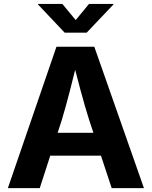

<svg xmlns="http://www.w3.org/2000/svg" viewBox="-20 -968 781 988"><path d="M20.5 0 270.5 -727.5H465.3L720.7 0H554.7L438.5 -351.6Q417 -419.9 395.5 -499.5Q374 -579.1 349.6 -674.3H383.3Q359.9 -579.1 339.1 -498.8Q318.4 -418.5 298.3 -351.6L184.6 0ZM177.2 -167V-284.7H564V-167ZM300.8 -947.8 369.6 -864.7 438 -947.8H563.5V-944.8L425.8 -799.8H313L175.8 -944.8V-947.8Z"/></svg>

Font: Inter 17pt
Style: Bold
Weight: 700
Version: Version 4.001;git-66647c0bb